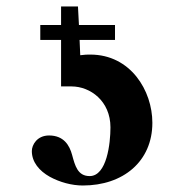

<svg xmlns="http://www.w3.org/2000/svg" viewBox="-20 -561 567 591"><path d="M225 -438H334V-484H223L220 -541H168V-484H104V-438H168V-295H200C258 -295 320 -250 320 -169C320 -120 309 -19 256 -19C219 -19 211 -51 202 -84C194 -114 176 -144 131 -144C94 -144 78 -115 78 -96C78 -62 101 -35 133 -17C164 0 201 10 235 10C359 10 449 -64 449 -183C449 -282 382 -393 258 -393C249 -393 241 -393 227 -391Z"/></svg>

Font: XITS
Style: Bold
Weight: 700
Designer: MicroPress Inc., with final additions and corrections provided by Coen Hoffman, Elsevier (retired)
Version: Version 1.302